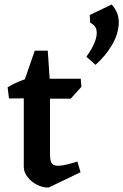

<svg xmlns="http://www.w3.org/2000/svg" viewBox="-20 -821 550 856"><path d="M197 15Q172 16 146.5 3.5Q121 -9 103.5 -31Q86 -53 86 -77V-454L135 -595H193L203 -446V-133Q203 -105 210.5 -93.5Q218 -82 237 -82Q256 -82 280 -88Q304 -94 325 -101L339 -53ZM20 -382 14 -432Q46 -451 80 -463.5Q114 -476 148 -487L173 -440L139 -383ZM138 -381V-470H340L343 -434L295 -381ZM406 -532 365 -568Q389 -601 401.5 -631Q414 -661 410.5 -684.5Q407 -708 382 -720L380 -754L478 -801Q512 -763 509.5 -715Q507 -667 478.5 -619Q450 -571 406 -532Z"/></svg>

Font: Eczar Medium
Style: Regular
Weight: 500
Designer: Vaibhav Singh
Foundry: Rosetta Type Foundry
Version: Version 2.000